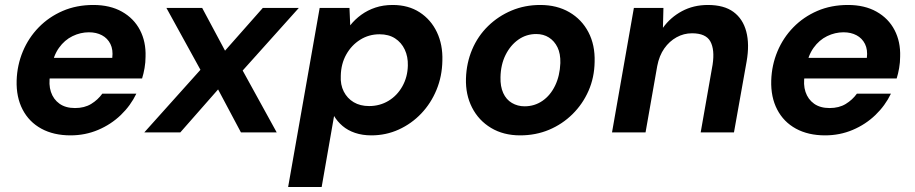

<svg xmlns="http://www.w3.org/2000/svg" viewBox="-20 -533 3682 773"><path d="M264 12Q196 12 146.5 -15Q97 -42 71 -92Q45 -142 47 -209Q49 -271 72 -326Q95 -381 136 -423Q177 -465 232.5 -489Q288 -513 356 -513Q423 -513 471 -486Q519 -459 543.5 -412Q568 -365 566 -305Q566 -282 562 -259Q558 -236 552 -217H143L157 -300H432Q436 -333 424.5 -356Q413 -379 390.5 -391Q368 -403 338 -403Q304 -403 272 -387.5Q240 -372 217.5 -340.5Q195 -309 187 -261L182 -232Q175 -193 185 -163Q195 -133 219.5 -115.5Q244 -98 282 -98Q320 -98 347 -114.5Q374 -131 392 -156H529Q506 -108 466.5 -70Q427 -32 375 -10Q323 12 264 12Z M561 0 787 -252 650 -501H794L886 -329L1038 -501H1183L957 -249L1094 0H950L858 -173L706 0Z M1140 220 1267 -501H1387L1390 -431Q1409 -455 1434.5 -473.5Q1460 -492 1491.5 -502.5Q1523 -513 1561 -513Q1624 -513 1669.5 -483.5Q1715 -454 1739 -403.5Q1763 -353 1761 -289Q1760 -226 1737.5 -171.5Q1715 -117 1676 -76Q1637 -35 1585.5 -11.5Q1534 12 1475 12Q1439 12 1409.5 2Q1380 -8 1359 -26Q1338 -44 1325 -66L1275 220ZM1466 -106Q1509 -106 1544 -127Q1579 -148 1600 -185.5Q1621 -223 1622 -269Q1623 -305 1609.5 -333.5Q1596 -362 1570.5 -378.5Q1545 -395 1508 -395Q1465 -395 1430 -373Q1395 -351 1374 -313.5Q1353 -276 1352 -228Q1350 -192 1364 -164.5Q1378 -137 1404 -121.5Q1430 -106 1466 -106Z M2074 12Q2007 12 1957 -18Q1907 -48 1880.5 -100Q1854 -152 1856 -217Q1858 -280 1881 -334Q1904 -388 1945 -428Q1986 -468 2039.5 -490.5Q2093 -513 2155 -513Q2222 -513 2272 -484Q2322 -455 2349 -403.5Q2376 -352 2374 -284Q2373 -221 2349.5 -167.5Q2326 -114 2285 -73.5Q2244 -33 2190.5 -10.5Q2137 12 2074 12ZM2092 -105Q2132 -105 2164 -127Q2196 -149 2215 -188.5Q2234 -228 2236 -279Q2237 -317 2224.5 -342.5Q2212 -368 2190 -382Q2168 -396 2139 -396Q2099 -396 2067 -373.5Q2035 -351 2015.5 -312Q1996 -273 1995 -222Q1994 -185 2006 -158.5Q2018 -132 2041 -118.5Q2064 -105 2092 -105Z M2444 0 2532 -501H2651L2649 -421Q2679 -463 2725.5 -488Q2772 -513 2830 -513Q2895 -513 2933 -485Q2971 -457 2984.5 -406Q2998 -355 2986 -286L2935 0H2801L2849 -273Q2858 -333 2840 -366Q2822 -399 2766 -399Q2733 -399 2704 -383Q2675 -367 2654.5 -338Q2634 -309 2626 -267L2579 0Z M3302 12Q3234 12 3184.5 -15Q3135 -42 3109 -92Q3083 -142 3085 -209Q3087 -271 3110 -326Q3133 -381 3174 -423Q3215 -465 3270.5 -489Q3326 -513 3394 -513Q3461 -513 3509 -486Q3557 -459 3581.5 -412Q3606 -365 3604 -305Q3604 -282 3600 -259Q3596 -236 3590 -217H3181L3195 -300H3470Q3474 -333 3462.5 -356Q3451 -379 3428.5 -391Q3406 -403 3376 -403Q3342 -403 3310 -387.5Q3278 -372 3255.5 -340.5Q3233 -309 3225 -261L3220 -232Q3213 -193 3223 -163Q3233 -133 3257.5 -115.5Q3282 -98 3320 -98Q3358 -98 3385 -114.5Q3412 -131 3430 -156H3567Q3544 -108 3504.5 -70Q3465 -32 3413 -10Q3361 12 3302 12Z"/></svg>

Font: DM Sans 18pt
Style: Bold Italic
Weight: 700
Italic angle: -10°
Designer: Colophon Foundry, Jonny Pinhorn
Foundry: Colophon Foundry
Version: Version 4.004;gftools[0.9.30]